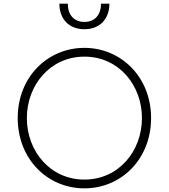

<svg xmlns="http://www.w3.org/2000/svg" viewBox="-20 -1019 924 1051"><path d="M442 12C643 12 807 -147 807 -373C807 -598 642 -757 442 -757C242 -757 77 -599 77 -373C77 -147 241 12 442 12ZM127 -373C127 -552 254 -709 442 -709C631 -709 757 -552 757 -373C757 -191 629 -36 442 -36C255 -36 127 -191 127 -373ZM305 -999C305 -917 356 -859 442 -859C528 -859 579 -917 579 -999H533C533 -940 501 -899 442 -899C383 -899 351 -940 351 -999Z"/></svg>

Font: Mluvka ExtraLight
Style: Regular
Weight: 200
Designer: Modified by Jiří Krblich, Original typeface by Gumpita Rahayu
Foundry: Gumpita Rahayu & Jiří Krblich
Version: Version 2.000;Glyphs 3.1.1 (3134)